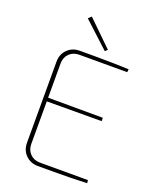

<svg xmlns="http://www.w3.org/2000/svg" viewBox="-162 -987 875 1080"><g transform="rotate(20 275.5 -447.0)"><path d="M199 -690Q248 -690 297 -690Q346 -690 395 -689Q444 -688 493 -686L491 -668H204Q168 -668 145 -645Q122 -622 122 -586V-104Q122 -68 145 -45Q168 -22 204 -22H491L493 -4Q444 -2 395 -1Q346 0 297 0Q248 0 199 0Q155 0 126 -29Q97 -58 97 -102V-588Q97 -632 126 -661Q155 -690 199 -690ZM114 -381 450 -380V-360L114 -359ZM197 -894 346 -749 332 -736 179 -877Z"/></g></svg>

Font: Exo 2 Thin
Style: Regular
Weight: 250
Designer: Natanael Gama
Foundry: Natanael Gama
Version: Version 2.010